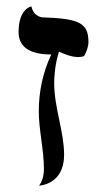

<svg xmlns="http://www.w3.org/2000/svg" viewBox="-20 -577 329 599"><path d="M117 -51C117 -29 112 -12 102 2C102 2 180 0 180 -94C180 -166 149 -241 149 -319C149 -340 152 -378 164 -416C178 -409 203 -399 224 -399C230 -399 237 -400 242 -402C250 -413 256 -435 256 -444C256 -505 230 -519 110 -523C93 -527 82 -538 78 -557C78 -557 38 -551 38 -477C38 -431 72 -407 140 -407C114 -352 101 -292 101 -230C101 -172 117 -109 117 -51Z"/></svg>

Font: Libertinus Serif Display
Style: Regular
Weight: 400
Designer: Philipp H. Poll, Khaled Hosny
Foundry: Caleb Maclennan
Version: Version 7.050;RELEASE